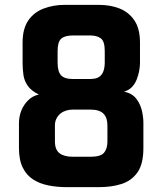

<svg xmlns="http://www.w3.org/2000/svg" viewBox="-20 -766 668 790"><path d="M253 4Q215 4 179.5 -3Q144 -10 116.5 -27.5Q89 -45 73.5 -76.5Q58 -108 58 -157V-258Q58 -287 68 -311.5Q78 -336 96.5 -354Q115 -372 140 -377Q109 -392 94.5 -412.5Q80 -433 76.5 -457Q73 -481 73 -507V-591Q73 -648 96.5 -682Q120 -716 160 -731Q200 -746 246 -746H386Q434 -746 472 -731Q510 -716 533 -682Q556 -648 556 -591V-507Q556 -494 553 -476Q550 -458 542.5 -439Q535 -420 522 -407Q509 -394 490 -389Q524 -382 541 -359.5Q558 -337 564 -310Q570 -283 570 -261V-157Q570 -91 545.5 -56.5Q521 -22 480 -9Q439 4 388 4ZM279 -121H353Q394 -121 408 -137.5Q422 -154 422 -184V-250Q422 -282 405.5 -298.5Q389 -315 353 -315H278Q265 -315 252 -311Q239 -307 229 -299Q219 -291 212.5 -278.5Q206 -266 206 -250V-184Q206 -150 225 -135.5Q244 -121 279 -121ZM278 -441H351Q376 -441 388.5 -450Q401 -459 406 -474.5Q411 -490 411 -509V-556Q411 -596 395 -608Q379 -620 353 -620H279Q247 -620 232 -607Q217 -594 217 -556V-509Q217 -471 231.5 -456Q246 -441 278 -441Z"/></svg>

Font: Exo Thin
Style: Bold
Weight: 700
Version: Version 2.000